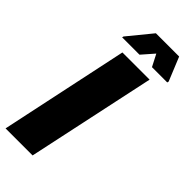

<svg xmlns="http://www.w3.org/2000/svg" viewBox="-287 -923 969 969"><g transform="rotate(45 197.5 -438.0)"><path d="M-10 0 136 -688H330L183 0ZM81 -741 83 -749 187 -876H353L405 -749L403 -741H294L261 -805L205 -741Z"/></g></svg>

Font: Saira SemiCondensed Black
Style: Italic
Weight: 900
Width: 4
Italic angle: -12°
Designer: Hector Gatti with collaboration of the Omnibus-Type team
Foundry: Omnibus-Type
Version: Version 1.101